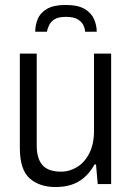

<svg xmlns="http://www.w3.org/2000/svg" viewBox="-20 -742 533 774"><path d="M204 12Q139 12 99.5 -23Q60 -58 60 -146V-526H128V-155Q128 -126 135 -105.5Q142 -85 154.5 -73Q167 -61 185 -55.5Q203 -50 226 -50Q261 -50 291.5 -69Q322 -88 340.5 -125Q359 -162 359 -215V-526H428V0H374L367 -79H361Q342 -45 318 -25Q294 -5 265.5 3.5Q237 12 204 12ZM244 -722Q294 -722 321 -706Q348 -690 359 -665Q370 -640 370 -614H323Q323 -625 316.5 -639.5Q310 -654 293.5 -664Q277 -674 246 -674Q215 -674 199.5 -664Q184 -654 177.5 -639.5Q171 -625 169 -614H122Q122 -640 132 -665Q142 -690 169 -706Q196 -722 244 -722Z"/></svg>

Font: Archivo SemiCondensed Light
Style: Regular
Weight: 300
Width: 4
Designer: Hector Gatti
Foundry: Omnibus-Type
Version: Version 2.001